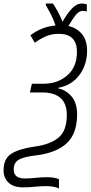

<svg xmlns="http://www.w3.org/2000/svg" viewBox="-66 -865 509 1078"><path d="M265 193V141Q253 136 237.5 133Q222 130 196 130Q164 130 133 133.5Q102 137 73 137Q11 137 11 86Q11 48 39.5 31.5Q68 15 139 7Q250 -7 308 -60Q366 -113 367 -220Q367 -288 335.5 -324Q304 -360 260 -369L261 -372Q337 -386 380 -444Q423 -502 423 -580Q423 -640 393.5 -674.5Q364 -709 318 -719Q340 -756 358.5 -780Q377 -804 399 -804Q413 -804 421 -800L422 -840Q410 -845 394 -845Q364 -845 338 -817.5Q312 -790 285 -743Q272 -776 257.5 -802Q243 -828 231 -845H191V-837Q204 -815 219.5 -785Q235 -755 246 -722Q203 -718 168.5 -703.5Q134 -689 105 -667L129 -625Q158 -646 190.5 -660.5Q223 -675 265 -675Q366 -675 366 -573Q366 -489 312 -442Q258 -395 180 -395H113L102 -346H170Q310 -346 309 -218Q309 -130 261.5 -91.5Q214 -53 128 -42Q42 -30 -2 -2Q-46 26 -46 91Q-46 134 -18 160.5Q10 187 64 187Q96 187 129 183.5Q162 180 192 180Q237 180 265 193Z"/></svg>

Font: Noto Sans Display SemiCondensed Light
Style: Italic
Weight: 300
Width: 4
Italic angle: -12°
Designer: Monotype Design Team
Foundry: Monotype Imaging Inc.
Version: Version 1.900